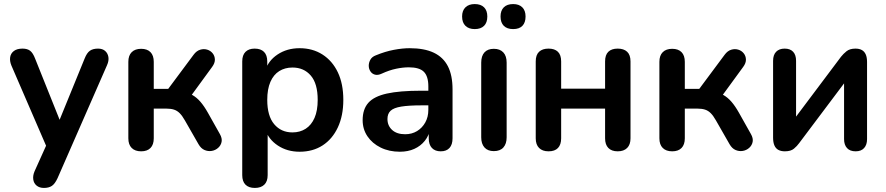

<svg xmlns="http://www.w3.org/2000/svg" viewBox="-20 -736 4354 944"><path d="M196 188Q174 188 160 176.5Q146 165 143.5 146Q141 127 150 106L218 -45V7L36 -414Q27 -436 30 -455Q33 -474 48.5 -485.5Q64 -497 91 -497Q114 -497 128 -486.5Q142 -476 153 -447L288 -110H258L396 -448Q407 -476 422 -486.5Q437 -497 462 -497Q484 -497 497 -485.5Q510 -474 513 -455.5Q516 -437 506 -415L263 140Q250 168 235 178Q220 188 196 188Z M674 8Q644 8 627.5 -8.5Q611 -25 611 -56V-432Q611 -463 627.5 -479.5Q644 -496 674 -496Q704 -496 720 -479.5Q736 -463 736 -432V-299H807L932 -467Q946 -486 964 -491.5Q982 -497 998.5 -492Q1015 -487 1025.5 -474Q1036 -461 1036.5 -443.5Q1037 -426 1023 -407L904 -244L877 -284Q904 -281 925.5 -269Q947 -257 965.5 -235.5Q984 -214 1002 -182L1061 -77Q1073 -56 1069.5 -38.5Q1066 -21 1052.5 -9Q1039 3 1021 6Q1003 9 985.5 1.5Q968 -6 956 -27L889 -144Q876 -167 863.5 -179.5Q851 -192 835.5 -197Q820 -202 798 -202H736V-56Q736 -25 720 -8.5Q704 8 674 8Z M1233 188Q1203 188 1187 172Q1171 156 1171 125V-434Q1171 -465 1187 -481Q1203 -497 1232 -497Q1262 -497 1278 -481Q1294 -465 1294 -434V-356L1283 -386Q1298 -437 1344.5 -468Q1391 -499 1453 -499Q1517 -499 1565.5 -468Q1614 -437 1641 -380.5Q1668 -324 1668 -245Q1668 -167 1641 -109.5Q1614 -52 1566 -21Q1518 10 1453 10Q1392 10 1346 -20.5Q1300 -51 1284 -100H1296V125Q1296 156 1279.5 172Q1263 188 1233 188ZM1418 -85Q1455 -85 1483 -103Q1511 -121 1526.5 -156.5Q1542 -192 1542 -245Q1542 -325 1508 -364.5Q1474 -404 1418 -404Q1381 -404 1353 -386.5Q1325 -369 1309.5 -333.5Q1294 -298 1294 -245Q1294 -166 1328 -125.5Q1362 -85 1418 -85Z M1946 10Q1893 10 1851.5 -10.5Q1810 -31 1786.5 -66Q1763 -101 1763 -145Q1763 -199 1791 -230.5Q1819 -262 1882 -276Q1945 -290 2051 -290H2101V-218H2052Q1990 -218 1953 -212Q1916 -206 1900.5 -191.5Q1885 -177 1885 -151Q1885 -118 1908 -97Q1931 -76 1972 -76Q2005 -76 2030.5 -91.5Q2056 -107 2071 -134Q2086 -161 2086 -196V-311Q2086 -361 2064 -383Q2042 -405 1990 -405Q1961 -405 1927.5 -398Q1894 -391 1857 -374Q1838 -365 1823.5 -369Q1809 -373 1801 -385.5Q1793 -398 1793 -413Q1793 -428 1801 -442.5Q1809 -457 1828 -464Q1874 -483 1916.5 -491Q1959 -499 1994 -499Q2066 -499 2112.5 -477Q2159 -455 2182 -410.5Q2205 -366 2205 -296V-56Q2205 -25 2190 -8.5Q2175 8 2147 8Q2119 8 2103.5 -8.5Q2088 -25 2088 -56V-104H2096Q2089 -69 2068.5 -43.5Q2048 -18 2017 -4Q1986 10 1946 10Z M2408 7Q2378 7 2362 -11Q2346 -29 2346 -61V-428Q2346 -461 2362 -478.5Q2378 -496 2408 -496Q2438 -496 2454.5 -478.5Q2471 -461 2471 -428V-61Q2471 -29 2455 -11Q2439 7 2408 7ZM2503 -593Q2473 -593 2457 -609Q2441 -625 2441 -655Q2441 -684 2457 -700Q2473 -716 2503 -716Q2532 -716 2548 -700Q2564 -684 2564 -655Q2564 -625 2548.5 -609Q2533 -593 2503 -593ZM2314 -593Q2285 -593 2268.5 -609Q2252 -625 2252 -655Q2252 -684 2268.5 -700Q2285 -716 2314 -716Q2344 -716 2360 -700Q2376 -684 2376 -655Q2376 -625 2360 -609Q2344 -593 2314 -593Z M2677 8Q2647 8 2630.5 -8.5Q2614 -25 2614 -56V-434Q2614 -466 2630.5 -481.5Q2647 -497 2677 -497Q2707 -497 2723 -481.5Q2739 -466 2739 -434V-300H2955V-434Q2955 -466 2971 -481.5Q2987 -497 3017 -497Q3047 -497 3063.5 -481.5Q3080 -466 3080 -434V-56Q3080 -25 3063.5 -8.5Q3047 8 3017 8Q2987 8 2971 -8.5Q2955 -25 2955 -56V-202H2739V-56Q2739 -25 2723.5 -8.5Q2708 8 2677 8Z M3285 8Q3255 8 3238.5 -8.5Q3222 -25 3222 -56V-432Q3222 -463 3238.5 -479.5Q3255 -496 3285 -496Q3315 -496 3331 -479.5Q3347 -463 3347 -432V-299H3418L3543 -467Q3557 -486 3575 -491.5Q3593 -497 3609.5 -492Q3626 -487 3636.5 -474Q3647 -461 3647.5 -443.5Q3648 -426 3634 -407L3515 -244L3488 -284Q3515 -281 3536.5 -269Q3558 -257 3576.5 -235.5Q3595 -214 3613 -182L3672 -77Q3684 -56 3680.5 -38.5Q3677 -21 3663.5 -9Q3650 3 3632 6Q3614 9 3596.5 1.5Q3579 -6 3567 -27L3500 -144Q3487 -167 3474.5 -179.5Q3462 -192 3446.5 -197Q3431 -202 3409 -202H3347V-56Q3347 -25 3331 -8.5Q3315 8 3285 8Z M3839 8Q3820 8 3807 1Q3794 -6 3787.5 -21Q3781 -36 3781 -59V-437Q3781 -466 3796 -481.5Q3811 -497 3838 -497Q3865 -497 3879.5 -481.5Q3894 -466 3894 -437V-128H3868L4115 -457Q4126 -471 4142 -484Q4158 -497 4186 -497Q4205 -497 4217.5 -490Q4230 -483 4236.5 -468.5Q4243 -454 4243 -431V-52Q4243 -24 4228.5 -8Q4214 8 4187 8Q4159 8 4144.5 -8Q4130 -24 4130 -52V-362H4157L3909 -32Q3899 -18 3883.5 -5Q3868 8 3839 8Z"/></svg>

Font: Nunito ExtraLight
Style: Regular
Weight: 200
Designer: Vernon Adams
Foundry: Vernon Adams
Version: Version 3.602